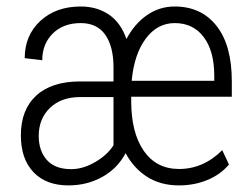

<svg xmlns="http://www.w3.org/2000/svg" viewBox="-20 -558 769 588"><path d="M515.1 -487.3Q461.4 -487.3 426 -439.2Q390.6 -391.1 383.3 -310.5H636.2V-325.7Q636.2 -401.4 604 -444.3Q571.8 -487.3 515.1 -487.3ZM198.2 -40Q234.4 -40 271.7 -61.8Q309.1 -83.5 327.6 -113.3V-260.7H223.6Q167 -260.3 132.8 -227.3Q98.6 -194.3 98.6 -141.6Q98.6 -96.2 123.5 -68.1Q148.4 -40 198.2 -40ZM528.3 9.8Q471.7 9.8 430.7 -16.4Q389.6 -42.5 364.7 -88.9Q339.8 -42 293.2 -16.1Q246.6 9.8 189.5 9.8Q121.1 9.8 82.5 -30.8Q43.9 -71.3 43.9 -143.6Q43.9 -221.7 90.8 -265.1Q137.7 -308.6 225.6 -308.6H327.6V-351.6Q327.6 -415.5 302.5 -451.4Q277.3 -487.3 227.1 -487.3Q173.8 -487.3 141.6 -455.3Q109.4 -423.3 109.4 -373.5L55.7 -379.9Q55.7 -449.7 103.5 -493.9Q151.4 -538.1 227.1 -538.1Q277.3 -538.1 313.7 -513.2Q350.1 -488.3 367.2 -438.5Q392.1 -485.4 430.2 -511.7Q468.3 -538.1 515.1 -538.1Q596.2 -538.1 643.1 -478.8Q689.9 -419.4 689.9 -309.6V-261.7H381.8V-249Q381.8 -151.4 420.4 -95.9Q459 -40.5 528.3 -40.5Q603 -40.5 660.6 -98.1L681.2 -54.2Q654.8 -22.9 614.7 -6.6Q574.7 9.8 528.3 9.8Z"/></svg>

Font: MAUL Condensed Light
Style: Light
Weight: 300
Designer: MAUL
Version: Version 2.137; 2017; ttfautohint (v1.8.3)